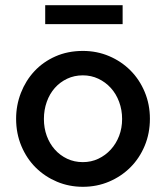

<svg xmlns="http://www.w3.org/2000/svg" viewBox="-20 -709 639 739"><path d="M42 0ZM42 -252Q42 -304 60.5 -351.5Q79 -399 112.5 -435Q146 -471 193.5 -492Q241 -513 299 -513Q353 -513 400 -493Q447 -473 482 -438Q517 -403 537 -355Q557 -307 557 -252Q557 -196 537 -148Q517 -100 482 -65Q447 -30 400 -10Q353 10 299 10Q246 10 199.5 -9.5Q153 -29 118 -63.5Q83 -98 62.5 -146.5Q42 -195 42 -252ZM299 -85Q331 -85 358.5 -98Q386 -111 406.5 -133.5Q427 -156 438.5 -186Q450 -216 450 -251Q450 -286 438.5 -317Q427 -348 406.5 -370.5Q386 -393 358.5 -406Q331 -419 299 -419Q266 -419 238.5 -406Q211 -393 191 -370.5Q171 -348 160 -317Q149 -286 149 -251Q149 -216 160 -186Q171 -156 191 -133.5Q211 -111 238.5 -98Q266 -85 299 -85ZM452 -689V-616H154V-689Z"/></svg>

Font: Rosa Sans Medium
Style: Regular
Weight: 500
Designer: Pentagram / MCKL
Foundry: Pentagram / MCKL
Version: Version 1.005;September 16, 2019;FontCreator 11.5.0.2425 64-